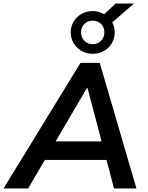

<svg xmlns="http://www.w3.org/2000/svg" viewBox="-55 -1058 829 1078"><path d="M-35 0 397 -705H505L711 0H585L535 -191L576 -160H161L214 -189L103 0ZM434 -565 243 -240 222 -264H550L522 -239L436 -565ZM466 -756Q431 -756 403 -772Q375 -788 358.5 -815.5Q342 -843 342 -876Q342 -910 358.5 -937Q375 -964 403 -980Q431 -996 466 -996Q483 -996 500 -991Q517 -986 530 -978L594 -1038H697L575 -932Q582 -920 585.5 -906Q589 -892 589 -876Q589 -843 573 -815.5Q557 -788 529 -772Q501 -756 466 -756ZM466 -810Q494 -810 512.5 -829Q531 -848 531 -876Q531 -905 512.5 -923.5Q494 -942 465 -942Q437 -942 418.5 -923Q400 -904 400 -876Q400 -848 418.5 -829Q437 -810 466 -810Z"/></svg>

Font: Nunito Sans 11pt
Style: Bold Italic
Weight: 700
Italic angle: -9°
Version: Version 3.101;gftools[0.9.27]